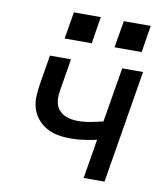

<svg xmlns="http://www.w3.org/2000/svg" viewBox="-82 -802 764 871"><g transform="rotate(10 300.0 -366.0)"><path d="M362 0 392 -181Q361 -174 331 -170Q301 -166 271 -166Q241 -166 212 -171.5Q183 -177 159 -191Q135 -205 117.5 -227Q100 -249 92.5 -276Q85 -303 87 -333Q89 -363 94 -393L115 -520H212L189 -380Q186 -362 185 -345Q184 -328 188 -312Q192 -296 202.5 -283.5Q213 -271 227 -263.5Q241 -256 257.5 -253Q274 -250 291 -250Q320 -250 348.5 -255.5Q377 -261 406 -268L448 -520H544L458 0ZM397 -608 418 -732H542L522 -608ZM167 -608 188 -732H312L292 -608Z"/></g></svg>

Font: Iosevka SS04 Medium Extended
Style: Italic
Weight: 500
Width: 7
Italic angle: -9°
Monospace: yes
Designer: Belleve Invis
Foundry: Belleve Invis
Version: Version 19.0.0; ttfautohint (v1.8.4)